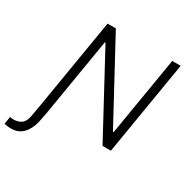

<svg xmlns="http://www.w3.org/2000/svg" viewBox="-295 -904 1256 1288"><g transform="rotate(30 333.0 -260.0)"><path d="M50.1 0H50.4L171.2 -727.3H235.4L565 -117.5H570.7L672.2 -727.3H737.6L616.8 0H552.2L223.7 -609H218L116.8 0H116.5L103.7 66.8Q89.5 131.4 54 168.9Q18.5 206.3 -37.6 206.3Q-54.7 206.3 -67.3 204.4Q-79.9 202.4 -91.3 200.3L-82 142Q-80.6 142.4 -77.4 142.8Q-72.1 143.8 -66.8 144.7Q-61.4 145.6 -56.1 145.2Q-19.5 145.6 5.3 128.4Q30.2 111.2 38.7 65Z"/></g></svg>

Font: Inter Light  BETA
Style: Italic
Weight: 300
Italic angle: 9.39999°
Designer: Rasmus Andersson
Foundry: rsms
Version: Version 3.011;git-f93a4a705